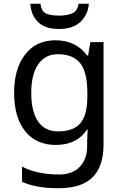

<svg xmlns="http://www.w3.org/2000/svg" viewBox="-20 -760 655 1020"><path d="M275 -546Q328 -546 370.5 -526Q413 -506 443 -465H448L460 -536H530V9Q530 124 471.5 182Q413 240 290 240Q172 240 97 206V125Q176 167 295 167Q364 167 403.5 126.5Q443 86 443 16V-5Q443 -17 444 -39.5Q445 -62 446 -71H442Q388 10 276 10Q172 10 113.5 -63Q55 -136 55 -267Q55 -395 113.5 -470.5Q172 -546 275 -546ZM287 -472Q220 -472 183 -418.5Q146 -365 146 -266Q146 -167 182.5 -114.5Q219 -62 289 -62Q370 -62 407 -105.5Q444 -149 444 -246V-267Q444 -377 406 -424.5Q368 -472 287 -472ZM452 -740Q447 -680 406.5 -643Q366 -606 294 -606Q220 -606 182.5 -642.5Q145 -679 141 -740H195Q200 -699 225 -688Q250 -677 296 -677Q335 -677 363.5 -689Q392 -701 397 -740Z"/></svg>

Font: Noto Sans Elymaic
Style: Regular
Weight: 400
Designer: Morgane Pierson
Foundry: Google LLC
Version: Version 1.002; ttfautohint (v1.8.4.7-5d5b)